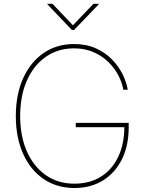

<svg xmlns="http://www.w3.org/2000/svg" viewBox="-20 -965 757 995"><path d="M365.7 9.3Q273.9 9.3 205.6 -37.6Q137.2 -84.5 99.6 -168.5Q62 -252.4 62 -363.3Q62 -475.6 99.9 -559.3Q137.7 -643.1 205.6 -689.9Q273.4 -736.8 363.8 -736.8Q427.2 -736.8 476.3 -714.8Q525.4 -692.9 560.1 -657.2Q594.7 -621.6 615.2 -580.3Q635.7 -539.1 642.1 -500H619.1Q612.8 -537.1 593 -575Q573.2 -612.8 540.8 -644.3Q508.3 -675.8 463.9 -695.1Q419.4 -714.4 363.8 -714.4Q280.3 -714.4 217.3 -670.4Q154.3 -626.5 119.4 -547.6Q84.5 -468.8 84.5 -363.3Q84.5 -259.8 119.1 -180.9Q153.8 -102.1 217 -57.6Q280.3 -13.2 365.7 -13.2Q445.3 -13.2 503.2 -49.6Q561 -85.9 592.8 -152.6Q624.5 -219.2 624.5 -310.5L634.3 -305.7H372.6V-328.1H647V-306.6Q647 -210.9 612.1 -140.1Q577.1 -69.3 513.9 -30Q450.7 9.3 365.7 9.3ZM252 -945.3 357.9 -834 464.4 -945.3H492.2V-943.4L363.8 -809.6H352.5L225.1 -943.4V-945.3Z"/></svg>

Font: Inter 20pt Thin
Style: Regular
Weight: 250
Version: Version 4.001;git-66647c0bb